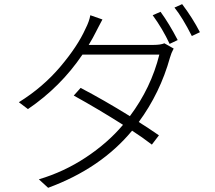

<svg xmlns="http://www.w3.org/2000/svg" viewBox="-20 -854 1040 929"><path d="M409.2 -636.7H722.7Q756.8 -636.7 775.4 -644.5L820.3 -619.1Q808.6 -597.7 802.7 -576.2Q754.9 -404.3 651.4 -263.7Q698.2 -234.4 749 -199.2L714.8 -154.3Q668 -190.4 619.1 -221.7Q467.8 -39.1 212.9 54.7L168 13.7Q290 -22.5 396 -92.8Q502 -163.1 575.2 -250Q457 -325.2 336.9 -391.6L370.1 -428.7Q480.5 -371.1 608.4 -292Q710.9 -428.7 751 -589.8H378.9Q273.4 -433.6 115.2 -326.2L71.3 -359.4Q187.5 -431.6 271.5 -530.8Q355.5 -629.9 393.6 -714.8Q412.1 -751 417 -780.3L475.6 -759.8Q468.8 -747.1 456.5 -723.6Q444.3 -700.2 442.4 -696.3Q431.6 -673.8 409.2 -636.7ZM718.8 -780.3 756.8 -796.9Q798.8 -739.3 839.8 -660.2L800.8 -641.6Q766.6 -714.8 718.8 -780.3ZM824.2 -817.4 861.3 -834Q912.1 -766.6 947.3 -698.2L908.2 -679.7Q863.3 -768.6 824.2 -817.4Z"/></svg>

Font: Gen Shin Gothic Light
Style: Regular
Weight: 200
Designer: [Source Han Sans]
Ryoko NISHIZUKA  (kana & ideographs); Paul D. Hunt (Latin, Greek & Cyrillic); Wenlong ZHANG  (bopomofo
Version: Version 1.002.20150607